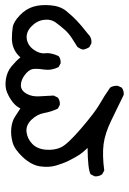

<svg xmlns="http://www.w3.org/2000/svg" viewBox="100 -366 490 731"><g transform="rotate(-90 345.5 -1.0)"><path d="M349.6 224.6Q300.8 201.2 252 177.2Q203.1 153.3 161.6 147.9Q120.1 142.6 61.5 150.4L46.9 142.6Q38.1 129.9 39.1 114.3L46.9 98.6Q64.5 87.9 147.5 86.9Q129.9 69.3 119.1 52.2Q108.4 35.2 98.1 14.2Q87.9 -6.8 80.1 -33.7Q72.3 -60.5 77.1 -93.8Q82 -127 111.8 -159.2Q141.6 -191.4 168.9 -198.7Q196.3 -206.1 221.7 -203.6Q247.1 -201.2 264.6 -190.4Q282.2 -179.7 297.9 -168.9Q304.7 -184.6 321.3 -197.8Q337.9 -210.9 358.9 -219.7Q379.9 -228.5 408.7 -224.1Q437.5 -219.7 458 -202.6Q478.5 -185.5 492.2 -168.9Q505.9 -184.6 523.9 -192.9Q542 -201.2 563.5 -201.2Q585 -201.2 606 -198.2Q627 -195.3 651.9 -171.4Q676.8 -147.5 685.1 -119.6Q693.4 -91.8 690.4 -54.7Q687.5 -17.6 668.5 5.9Q649.4 29.3 631.3 46.4Q613.3 63.5 582 87.9Q567.4 103.5 545.9 101.6L531.2 93.8Q524.4 84 521.5 69.3Q524.4 58.6 531.2 48.8Q547.9 38.1 564.9 27.3Q582 16.6 596.7 0.5Q611.3 -15.6 625 -34.7Q638.7 -53.7 634.8 -80.6Q630.9 -107.4 608.9 -127.9Q586.9 -148.4 562 -144.5Q537.1 -140.6 521 -117.7Q504.9 -94.7 507.8 -74.2Q510.7 -53.7 497.1 -23.4Q486.3 -14.6 469.7 -15.6L455.1 -23.4Q441.4 -50.8 445.8 -79.6Q450.2 -108.4 447.3 -123Q444.3 -137.7 424.8 -152.3Q405.3 -167 385.7 -167Q366.2 -167 354 -146Q341.8 -125 343.8 -96.2Q345.7 -67.4 346.7 -42L338.9 -26.4Q328.1 -17.6 311.5 -18.6L296.9 -26.4Q285.2 -50.8 280.3 -78.1Q275.4 -105.5 254.4 -127Q233.4 -148.4 208 -145.5Q182.6 -142.6 163.1 -124Q143.6 -105.5 140.6 -72.8Q137.7 -40 149.4 -14.6Q161.1 10.7 222.2 63Q283.2 115.2 314.9 133.3Q346.7 151.4 377 172.9Q384.8 184.6 383.8 202.1L377 216.8Q366.2 225.6 349.6 224.6Z"/></g></svg>

Font: NaikaiFont
Style: Regular
Weight: 400
Version: Version 1.67